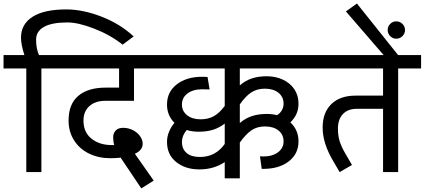

<svg xmlns="http://www.w3.org/2000/svg" viewBox="-38 -968 2389 1080"><path d="M713.9 -763.2 651.9 -716.8Q582 -772 491.9 -806.9Q401.9 -841.8 341.8 -841.8Q253.9 -841.8 209.5 -816.9Q165 -792 165 -745.1Q165 -695.3 181.2 -658.2H324.2V-583H194.8V0H109.9V-583H-18.1V-658.2H99.1Q80.1 -718.3 80.1 -755.9Q80.1 -832 145 -873.5Q210 -915 335 -915Q428.2 -915 532.7 -874.5Q637.2 -834 713.9 -763.2Z M431.6 -289.1Q431.6 -224.1 476.6 -188Q521.5 -151.9 591.8 -151.9H604.5Q598.6 -170.9 598.6 -196.8Q598.6 -217.8 612.5 -233.4Q626.5 -249 654.8 -249Q683.6 -249 709.2 -236.1Q734.9 -223.1 749.8 -202.1Q764.6 -181.2 764.6 -159.2Q764.6 -123 720.7 -103L826.7 47.9L756.8 91.8L640.6 -81.1Q612.8 -78.1 581.5 -78.1Q516.6 -78.1 463.1 -104Q409.7 -129.9 378.7 -178.5Q347.7 -227.1 347.7 -290Q347.7 -382.8 402.6 -429Q457.5 -475.1 555.7 -475.1H631.8V-583H274.9V-658.2H854.5V-583H715.8V-400.9H553.7Q498.5 -400.9 465.1 -371.3Q431.6 -341.8 431.6 -289.1Z M1311 -487.8Q1341.8 -514.6 1378.9 -526.9Q1416 -539.1 1462.4 -539.1Q1512.2 -539.1 1553.2 -520Q1594.2 -501 1617.7 -466.1Q1641.1 -431.2 1641.1 -384.8Q1641.1 -322.8 1595.2 -279.8Q1641.1 -236.8 1641.1 -172.9Q1641.1 -103 1586.7 -60.5Q1532.2 -18.1 1443.4 -18.1H1434.1L1424.3 -88.9Q1428.2 -87.9 1443.4 -87.9Q1494.1 -87.9 1525.6 -111.3Q1557.1 -134.8 1557.1 -172.9Q1557.1 -210.9 1528.6 -233.9Q1500 -256.8 1452.1 -256.8Q1408.2 -256.8 1376.2 -234.9Q1344.2 -212.9 1311 -166V35.2H1226.1V-56.2Q1165 -15.1 1083 -15.1Q1004.9 -15.1 953.1 -56.6Q901.4 -98.1 901.4 -169.9Q901.4 -198.7 912.8 -226.8Q924.3 -254.9 943.4 -276.9Q901.4 -318.8 901.4 -379.9Q901.4 -450.7 956.3 -493.4Q1011.2 -536.1 1099.1 -536.1Q1124 -536.1 1129.4 -535.2L1141.1 -464.8L1099.1 -465.8Q1048.3 -465.8 1016.8 -442.4Q985.4 -418.9 985.4 -379.9Q985.4 -342.8 1014.4 -319.8Q1043.5 -296.9 1090.3 -296.9Q1133.3 -296.9 1164.8 -314.5Q1196.3 -332 1226.1 -372.1V-583H804.2V-658.2H1738.3V-583H1311ZM1311 -380.9V-275.9Q1341.8 -302.7 1378.9 -314.9Q1416 -327.1 1462.4 -327.1Q1495.6 -327.1 1520 -319.8Q1538.1 -331.1 1547.6 -348.1Q1557.1 -365.2 1557.1 -384.8Q1557.1 -422.9 1528.6 -446Q1500 -469.2 1452.1 -469.2Q1408.2 -469.2 1376.2 -448.7Q1344.2 -428.2 1311 -380.9ZM1226.1 -158.2V-272.9Q1195.3 -249 1160.2 -238Q1125 -227.1 1080.1 -227.1Q1042 -227.1 1012.2 -236.8Q985.4 -204.6 985.4 -169.9Q985.4 -129.9 1011.7 -107.4Q1038.1 -85 1086.4 -85Q1174.3 -85 1226.1 -158.2Z M2201.7 -583V0H2116.7V-356H1968.8Q1918.9 -356 1890.9 -326.4Q1862.8 -296.9 1862.8 -244.1Q1862.8 -206.1 1872.3 -174.6Q1881.8 -143.1 1905.8 -102.1L1941.9 -40L1872.6 0L1837.9 -59.1Q1807.1 -110.8 1792 -158Q1776.9 -205.1 1776.9 -251Q1776.9 -335 1825.9 -382.6Q1875 -430.2 1962.9 -430.2H2116.7V-583H1706.5V-658.2H2330.6V-583Z M2142.7 -799.3Q2142.7 -819.4 2156.9 -833.6Q2171.1 -847.9 2191.2 -847.9Q2211.3 -847.9 2225.8 -833.6Q2240.2 -819.4 2240.2 -799.3Q2240.2 -779.3 2225.8 -764.8Q2211.3 -750.3 2191.2 -750.3Q2171.1 -750.3 2156.9 -764.8Q2142.7 -779.3 2142.7 -799.3ZM1969.7 -948.2 2209.5 -647.9H2128.9L1907.7 -903.8Z"/></svg>

Font: Sarala
Style: Regular
Weight: 400
Designer: Andres Torresi
Foundry: Huerta Tipografica
Version: Version 1.004;PS 001.003;hotconv 1.0.70;makeotf.lib2.5.58329